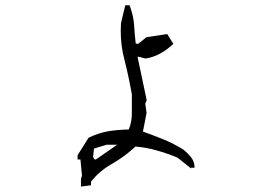

<svg xmlns="http://www.w3.org/2000/svg" viewBox="-20 -768 1040 726"><path d="M286.1 -62.5V-90.8L290 -104L284.2 -165H273.4V-178.7V-181.2L314.9 -247.1Q351.1 -265.1 390.6 -272Q427.7 -277.8 466.8 -278.3Q478.5 -305.2 478.5 -338.9V-411.6Q466.8 -478 450.7 -541.5Q436.5 -594.2 436.5 -652.3Q436.5 -666 437.5 -680.7L453.6 -748H470.2Q478.5 -724.6 482.4 -706.5Q486.3 -688.5 487.3 -669.9Q489.3 -637.2 493.2 -603.5L502.4 -602.1L533.7 -627.4L612.3 -639.2L635.3 -602.1L630.4 -597.7Q583 -554.7 531.2 -546.9H529.8L501 -554.2V-548.8L534.7 -389.2L529.3 -376L534.2 -340.8L520.5 -270.5Q558.6 -256.8 597.4 -241.2Q636.2 -225.6 674.3 -201.7Q689.9 -189 702.6 -173.3Q715.8 -155.8 715.8 -133.8H701.7L703.1 -130.4L651.4 -171.9Q612.3 -188 572.8 -199.2Q533.2 -210.4 492.2 -213.9Q452.1 -176.3 403.3 -148.4Q356 -121.6 324.2 -81.1V-67.4ZM341.3 -164.6 349.1 -169.4 422.9 -220.7H382.8L335.4 -206.1L332 -174.3L336.4 -166Z"/></svg>

Font: Bakudai
Style: Bold
Weight: 700
Version: Version 1.48